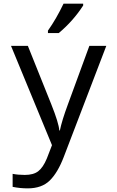

<svg xmlns="http://www.w3.org/2000/svg" viewBox="-20 -786 640 1046"><path d="M40 -536.1H131.8L259.8 -216.8Q299.8 -116.7 303.2 -75.2H306.2Q317.4 -129.9 350.1 -217.8L466.8 -536.1H559.1L327.1 69.8Q294.4 154.8 251 197.5Q207.5 240.2 130.9 240.2Q88.9 240.2 48.8 231.9V161.1Q79.1 167 115.2 167Q162.1 167 188.2 147Q214.4 127 234.9 78.1L263.2 4.9ZM241.2 -619.1Q287.1 -684.1 326.2 -766.1H433.1V-755.9Q378.4 -671.4 300.3 -606H241.2Z"/></svg>

Font: Droid Sans Mono
Style: Regular
Weight: 400
Monospace: yes
Foundry: Ascender Corporation
Version: Version 1.00 build 112